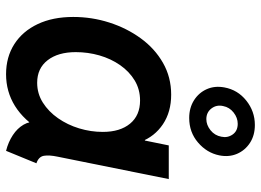

<svg xmlns="http://www.w3.org/2000/svg" viewBox="-132 -708 849 624"><g transform="rotate(90 292.0 -396.5)"><path d="M221.7 7.8Q166 7.8 124 -19Q82 -45.9 58.8 -95Q35.6 -144 35.6 -210.4Q35.6 -271 53.7 -327.6Q71.8 -384.3 105 -429.9Q138.2 -475.6 184.8 -502.2Q231.4 -528.8 288.1 -528.8Q344.2 -528.8 384.3 -502Q424.3 -475.1 441.4 -429.7L387.7 -443.4H483.9L430.2 -408.7L453.1 -521H562.5L489.7 -159.7Q483.9 -132.3 486.8 -115.2Q489.7 -98.1 511.2 -90.8L470.7 7.8Q441.9 0.5 419.7 -14.2Q397.5 -28.8 385.7 -49.1Q374 -69.3 377 -92.3L429.7 -67.4H326.7L405.3 -106.9Q371.6 -50.3 325 -21.2Q278.3 7.8 221.7 7.8ZM249.5 -93.3Q284.7 -93.3 314 -111.8Q343.3 -130.4 364.7 -161.1Q386.2 -191.9 397.7 -229.7Q409.2 -267.6 409.2 -306.6Q409.2 -362.8 382.3 -395.3Q355.5 -427.7 307.1 -427.7Q271 -427.7 241.9 -410.2Q212.9 -392.6 192.1 -362.8Q171.4 -333 160.6 -295.7Q149.9 -258.3 149.9 -218.8Q149.9 -161.1 176.3 -127.2Q202.6 -93.3 249.5 -93.3ZM363.8 -587.4Q331.1 -587.4 306.4 -603Q281.7 -618.7 270.3 -644.5Q258.8 -670.4 264.6 -701.7Q272.5 -745.1 307.4 -772.9Q342.3 -800.8 386.7 -800.8Q420.4 -800.8 444.8 -784.9Q469.2 -769 480.5 -742.7Q491.7 -716.3 485.4 -685.1Q477.1 -644.5 443.6 -616Q410.2 -587.4 363.8 -587.4ZM367.7 -643.1Q386.7 -643.1 403.8 -656.7Q420.9 -670.4 424.8 -691.9Q429.2 -711.9 417.7 -728.5Q406.2 -745.1 382.8 -745.1Q363.3 -745.1 346.2 -731.7Q329.1 -718.3 325.2 -697.8Q320.3 -676.3 333 -659.7Q345.7 -643.1 367.7 -643.1Z"/></g></svg>

Font: Reddit Sans SemiBold
Style: Italic
Weight: 600
Italic angle: -11.25°
Designer: Stephen Hutchings
Version: Version 1.013